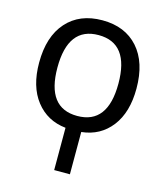

<svg xmlns="http://www.w3.org/2000/svg" viewBox="-113 -619 782 921"><g transform="rotate(15 278.5 -158.0)"><path d="M130.9 -260.7Q130.9 -60.5 282.2 -60.5Q433.6 -60.5 433.6 -261.2Q433.6 -461.9 282.2 -461.9Q130.9 -461.9 130.9 -260.7ZM523.4 -260.7Q523.4 -142.6 468.8 -71.8Q414.1 -1 321.3 8.8V218.8H243.2V8.8Q150.4 -1 95.2 -71.8Q40 -142.6 40 -260.7Q40 -390.6 104.5 -462.9Q168.9 -535.2 281.7 -535.2Q394.5 -535.2 459 -462.9Q523.4 -390.6 523.4 -260.7Z"/></g></svg>

Font: Nasu
Style: Regular
Weight: 400
Designer: Ryoko NISHIZUKA (kana &amp; ideographs); Paul D. Hunt (Latin, Greek &amp; Cyrillic); Wenlong ZHANG (bopomofo); Sandoll C
Version: Version 2014.1215